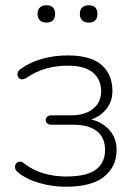

<svg xmlns="http://www.w3.org/2000/svg" viewBox="-20 -703 517 731"><path d="M231 8Q179 8 129 -6.5Q79 -21 47 -48Q40 -54 38 -61Q36 -68 38 -74Q40 -80 45 -84Q50 -88 57.5 -87.5Q65 -87 73 -80Q105 -55 146 -43Q187 -31 231 -31Q311 -31 345.5 -57.5Q380 -84 380 -132Q380 -179 349 -203.5Q318 -228 261 -228H176Q166 -228 160 -233Q154 -238 154 -246Q154 -254 160 -259Q166 -264 176 -264H253Q303 -264 334 -288.5Q365 -313 365 -356Q365 -400 334 -426.5Q303 -453 238 -453Q194 -453 155.5 -442Q117 -431 83 -408Q71 -400 62.5 -401Q54 -402 49.5 -409Q45 -416 47 -425Q49 -434 58 -440Q94 -466 140 -479Q186 -492 238 -492Q325 -492 366.5 -456Q408 -420 408 -356Q408 -309 375 -277Q342 -245 289 -240V-252Q348 -252 386 -218.5Q424 -185 424 -132Q424 -69 376.5 -30.5Q329 8 231 8ZM318 -617Q302 -617 293 -625.5Q284 -634 284 -650Q284 -666 293 -674.5Q302 -683 318 -683Q334 -683 342.5 -674.5Q351 -666 351 -650Q351 -634 342.5 -625.5Q334 -617 318 -617ZM157 -617Q141 -617 132 -625.5Q123 -634 123 -650Q123 -666 132 -674.5Q141 -683 157 -683Q173 -683 181.5 -674.5Q190 -666 190 -650Q190 -634 181.5 -625.5Q173 -617 157 -617Z"/></svg>

Font: Nunito ExtraLight
Style: Regular
Weight: 200
Designer: Vernon Adams
Foundry: Vernon Adams
Version: Version 3.602